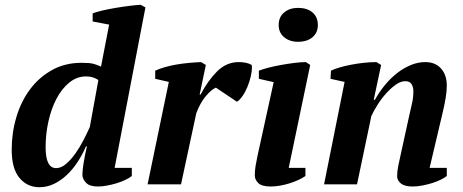

<svg xmlns="http://www.w3.org/2000/svg" viewBox="-20 -772 1937 804"><path d="M340 -159Q325 -124 304.5 -93Q284 -62 259.5 -39Q235 -16 206 -2Q177 12 145 12Q94 12 61.5 -27Q29 -66 29 -145Q29 -216 48.5 -281.5Q68 -347 105.5 -397.5Q143 -448 197.5 -478.5Q252 -509 322 -509Q355 -509 370.5 -505Q386 -501 403 -493L437 -669L368 -682V-716Q383 -722 409 -728Q435 -734 464.5 -739Q494 -744 522.5 -747.5Q551 -751 569 -752L589 -741L460 -69H532V-35Q522 -27 505.5 -19Q489 -11 469.5 -5Q450 1 429 5Q408 9 390 9Q355 9 340 -7Q325 -23 325 -40Q325 -57 330 -89Q335 -121 344 -159ZM215 -68Q236 -68 256.5 -85.5Q277 -103 295.5 -129Q314 -155 329.5 -185Q345 -215 356 -240L392 -437Q379 -445 367.5 -448.5Q356 -452 340 -452Q302 -452 270.5 -426.5Q239 -401 217 -359.5Q195 -318 183 -264.5Q171 -211 171 -155Q171 -68 215 -68Z M884 -405Q865 -397 841.5 -369Q818 -341 802 -298L738 0H598L687 -429L630 -442V-476Q647 -484 669.5 -490.5Q692 -497 717.5 -501.5Q743 -506 770 -508.5Q797 -511 822 -512L842 -500L816 -376H820Q850 -434 889 -473Q928 -512 980 -512Q994 -512 1008 -509.5Q1022 -507 1034 -500Q1035 -494 1035 -489Q1035 -473 1030 -451.5Q1025 -430 1016 -408Q1007 -386 995 -369Q983 -352 972 -346Z M1064 -442V-476Q1079 -482 1104 -488.5Q1129 -495 1157 -500Q1185 -505 1212.5 -508.5Q1240 -512 1261 -512L1279 -500L1189 -69H1259V-35Q1246 -26 1228.5 -18Q1211 -10 1191.5 -4Q1172 2 1152 5.5Q1132 9 1114 9Q1076 9 1061.5 -5.5Q1047 -20 1047 -37Q1047 -57 1050 -76Q1053 -95 1058 -118L1126 -428ZM1147 -667Q1147 -701 1170 -720Q1193 -739 1228 -739Q1266 -739 1288.5 -720Q1311 -701 1311 -667Q1311 -635 1288.5 -616Q1266 -597 1228 -597Q1193 -597 1170 -616Q1147 -635 1147 -667Z M1693 -285Q1700 -316 1705.5 -340Q1711 -364 1711 -390Q1711 -407 1703.5 -419.5Q1696 -432 1677 -432Q1658 -432 1637.5 -417.5Q1617 -403 1597.5 -381.5Q1578 -360 1561.5 -334Q1545 -308 1535 -286L1475 0H1337L1423 -429L1364 -442L1366 -476Q1380 -483 1402 -489.5Q1424 -496 1450 -501Q1476 -506 1503.5 -509Q1531 -512 1556 -512L1576 -500L1545 -354H1550Q1568 -387 1592 -416Q1616 -445 1643 -466Q1670 -487 1700 -499.5Q1730 -512 1761 -512Q1803 -512 1827 -485Q1851 -458 1851 -413Q1851 -390 1846 -360.5Q1841 -331 1834 -302L1779 -69H1851V-35Q1841 -27 1824.5 -19Q1808 -11 1788.5 -5Q1769 1 1748 5Q1727 9 1708 9Q1674 9 1658.5 -4Q1643 -17 1643 -34Q1643 -55 1648 -79Q1653 -103 1658 -125Z"/></svg>

Font: PTSerif
Style: Bold Italic
Weight: 700
Italic angle: -12°
Designer: A.Korolkova, O.Umpeleva, V.Yefimov
Foundry: ParaType Ltd
Version: Version 1.000W OFL; ttfautohint (v1.2) -l 8 -r 50 -G 200 -x 